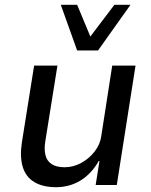

<svg xmlns="http://www.w3.org/2000/svg" viewBox="-20 -770 630 799"><path d="M213 9Q158 9 122.5 -12.5Q87 -34 74.5 -76Q62 -118 71 -177L122 -497H219L169 -185Q163 -150 169 -125Q175 -100 195 -87Q215 -74 249 -74Q285 -74 318 -92Q351 -110 373.5 -139Q396 -168 401 -201L447 -497H544L466 0H378L394 -100H391Q360 -46 314.5 -18.5Q269 9 213 9ZM301 -560 233 -750H301L356 -618L456 -750H523L388 -560Z"/></svg>

Font: Nunito Sans 7pt SemiCondensed Medium
Style: Italic
Weight: 500
Width: 4
Italic angle: -9°
Designer: Vernon Adams
Foundry: Vernon Adams
Version: Version 3.101;gftools[0.9.27]